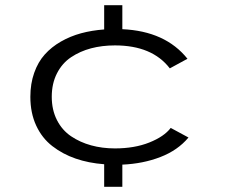

<svg xmlns="http://www.w3.org/2000/svg" viewBox="-20 -720 890 740"><path d="M381.5 0V-87Q321.5 -91.5 271.5 -108.8Q221.5 -126 181.8 -156.8Q142 -187.5 119.5 -236Q97 -284.5 97 -347Q97 -397.5 111.8 -439.2Q126.5 -481 152.5 -510Q178.5 -539 214.8 -559.8Q251 -580.5 292.5 -591.8Q334 -603 381.5 -606.5V-700H451.5V-607.5Q617.5 -600 702.5 -493.5L634.5 -456.5Q566.5 -545 423 -545Q373.5 -545 331 -533.8Q288.5 -522.5 254 -499.5Q219.5 -476.5 199.5 -437.2Q179.5 -398 179.5 -347Q179.5 -296.5 199.5 -257.2Q219.5 -218 254 -194.8Q288.5 -171.5 331.2 -159.8Q374 -148 423 -148Q498.5 -148 555.5 -170.8Q612.5 -193.5 638 -227L706.5 -190Q665 -140.5 598.2 -114.8Q531.5 -89 451.5 -85.5V0Z"/></svg>

Font: League Mono Wide Light
Style: Regular
Weight: 300
Width: 8
Designer: Tyler Finck
Foundry: The League of Moveable Type / Tyler Finck
Version: Version 2.210